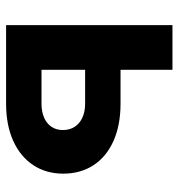

<svg xmlns="http://www.w3.org/2000/svg" viewBox="2 -588 586 630"><g transform="rotate(90 295.0 -273.0)"><path d="M549.8 -187.5Q549.8 -131.8 522.2 -89.6Q494.6 -47.4 442.9 -23.7Q391.1 0 320.3 0H62.5V-545.9H209V-116.2H320.3Q346.7 -116.2 366.2 -124.8Q385.7 -133.3 396.2 -149.2Q406.7 -165 406.7 -186Q406.7 -208.5 396.2 -224.9Q385.7 -241.2 366.2 -250.2Q346.7 -259.3 320.3 -259.3H157.7V-375.5H320.3Q391.1 -375.5 443.1 -352.1Q495.1 -328.6 522.5 -286.1Q549.8 -243.7 549.8 -187.5Z"/></g></svg>

Font: Inter RS Variable
Style: Regular
Weight: 400
Designer: Rasmus Andersson (customised by Maria Ramos and Noel Pretorius)
Foundry: rsms
Version: Version 3.001;Glyphs 3.2.3 (3260)